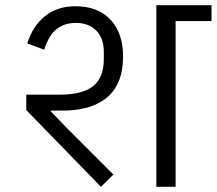

<svg xmlns="http://www.w3.org/2000/svg" viewBox="-20 -718 833 738"><path d="M581 -698H793V-637H655V0H581ZM81 -295V-354H207Q297 -354 338 -387Q379 -420 379 -490V-518Q379 -572 349.5 -601Q320 -630 272 -630Q228 -630 197.5 -606Q167 -582 150 -527L85 -551Q105 -617 152.5 -655.5Q200 -694 270 -694Q357 -694 405 -642Q453 -590 453 -502Q453 -445 436 -405Q419 -365 388 -340.5Q357 -316 315 -304.5Q273 -293 222 -293H176L174 -291L239 -224L416 -47L368 0Z"/></svg>

Font: IBM Plex Sans Devanagari
Style: Regular
Weight: 400
Designer: Mike Abbink, Paul van der Laan, Pieter van Rosmalen, Erin McLaughlin
Foundry: Bold Monday
Version: Version 1.1